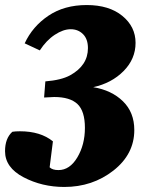

<svg xmlns="http://www.w3.org/2000/svg" viewBox="-28 -730 561 762"><path d="M342 -384Q415 -372 460 -328Q505 -284 505 -214Q505 -118 422 -53Q339 12 227 12Q139 12 65.5 -26.5Q-8 -65 -8 -130Q-8 -181 21 -207Q33 -209 51 -209Q133 -209 182 -169L169 -66Q180 -55 204 -55Q249 -55 279 -105.5Q309 -156 309 -222.5Q309 -289 279.5 -317Q250 -345 187 -345L147 -343L152 -407Q215 -412 250 -431Q321 -470 321 -539Q321 -575 301.5 -594.5Q282 -614 252.5 -614Q223 -614 189.5 -592Q156 -570 130 -530L70 -558Q101 -625 164 -667.5Q227 -710 316 -710Q405 -710 457.5 -667Q510 -624 510 -560Q510 -496 462.5 -448Q415 -400 342 -384Z"/></svg>

Font: Oleo Script Swash Caps
Style: Bold
Weight: 700
Designer: Soytutype
Foundry: Soytutype
Version: Version 1.002